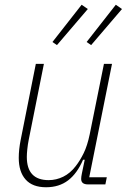

<svg xmlns="http://www.w3.org/2000/svg" viewBox="-20 -777 540 809"><path d="M165 -508 101 -188Q97 -168 95 -148Q93 -128 93 -116Q93 -18 185 -18Q217 -18 246.5 -32.5Q276 -47 299 -77Q317 -100 332.5 -131.5Q348 -163 358 -211L418 -508H452L356 -30H430L424 0H351Q322 0 322 -23Q322 -32 325 -46L337 -104H330Q305 -46 267 -17Q229 12 174 12Q117 12 88 -20.5Q59 -53 59 -112Q59 -129 61 -148Q63 -167 67 -187L131 -508ZM220 -587 201 -600 324 -757 350 -739ZM364 -587 345 -600 468 -757 494 -739Z"/></svg>

Font: IBM Plex Sans Condensed ExtraLight
Style: Italic
Weight: 200
Width: 3
Italic angle: -11°
Designer: Mike Abbink, Paul van der Laan, Pieter van Rosmalen
Foundry: Bold Monday
Version: Version 1.3